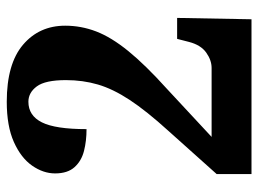

<svg xmlns="http://www.w3.org/2000/svg" viewBox="-118 -646 764 568"><g transform="rotate(-90 264.0 -362.0)"><path d="M33 0V-103L161 -246Q220 -311 252.5 -360.5Q285 -410 298 -454.5Q311 -499 311 -549Q311 -610 292.5 -635Q274 -660 247 -660Q206 -660 186 -620Q166 -580 166 -488Q131 -488 101.5 -495.5Q72 -503 53.5 -523.5Q35 -544 35 -581Q35 -616 58 -649Q81 -682 128 -703Q175 -724 247 -724Q359 -724 415.5 -676Q472 -628 472 -551Q472 -504 455 -459.5Q438 -415 397 -364.5Q356 -314 285 -250L143 -118H347Q370 -118 392.5 -134Q415 -150 424 -185L433 -220H495L491 0Z"/></g></svg>

Font: Noto Serif SemiCondensed ExtraBold
Style: Regular
Weight: 800
Width: 4
Designer: Monotype Design Team
Foundry: Monotype Imaging Inc.
Version: Version 2.015